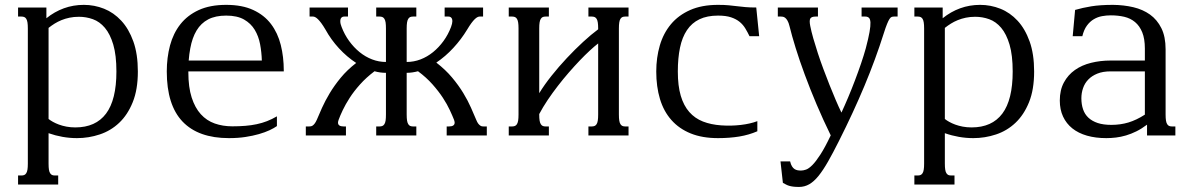

<svg xmlns="http://www.w3.org/2000/svg" viewBox="-20 -549 4831 778"><path d="M176.8 -66.9Q184.1 -61 194.6 -55.2Q205.1 -49.3 218.8 -44.2Q232.4 -39.1 249.3 -35.9Q266.1 -32.7 285.2 -32.7Q367.7 -32.7 409.7 -88.6Q451.7 -144.5 451.7 -259.3Q451.7 -325.2 439 -368.2Q426.3 -411.1 405 -436.3Q383.8 -461.4 356.4 -471.2Q329.1 -481 299.8 -481Q279.3 -481 261.7 -477.3Q244.1 -473.6 229.2 -467.5Q214.4 -461.4 201.4 -453.4Q188.5 -445.3 176.8 -436ZM176.8 113.8Q176.8 128.9 178.2 138.2Q179.7 147.5 183.1 152.8Q186.5 158.2 191.2 160.2Q195.8 162.1 202.6 162.1H215.8V198.7H53.2V162.1H66.9Q73.2 162.1 78.1 160.2Q83 158.2 86.4 152.8Q89.8 147.5 91.3 138.2Q92.8 128.9 92.8 113.8V-433.6Q92.8 -448.7 91.3 -458Q89.8 -467.3 86.4 -472.7Q83 -478 78.1 -480Q73.2 -481.9 66.9 -481.9H53.2V-518.6H168V-475.1Q200.7 -501.5 238.8 -515.4Q276.9 -529.3 319.8 -529.3Q362.3 -529.3 401.6 -513.7Q440.9 -498 471.4 -465.1Q502 -432.1 520.3 -381.1Q538.6 -330.1 538.6 -259.3Q538.6 -186 517.8 -134.8Q497.1 -83.5 462.9 -51.3Q428.7 -19 384 -4.2Q339.4 10.7 292 10.7Q262.7 10.7 233.6 5.6Q204.6 0.5 176.8 -9.3Z M896.5 -529.3Q961.4 -529.3 1006.1 -508.5Q1050.8 -487.8 1078.1 -451.7Q1105.5 -415.5 1117.7 -366.9Q1129.9 -318.4 1129.9 -262.7V-259.8H743.2V-256.3Q743.2 -195.8 756.6 -154.1Q770 -112.3 793.7 -86.2Q817.4 -60.1 850.1 -48.6Q882.8 -37.1 921.4 -37.1Q949.7 -37.1 973.9 -39.1Q998 -41 1020 -45.7Q1042 -50.3 1062 -58.1Q1082 -65.9 1102.1 -77.6V-38.1Q1090.3 -29.8 1072 -21.2Q1053.7 -12.7 1029.1 -5.6Q1004.4 1.5 974.1 6.1Q943.8 10.7 907.7 10.7Q783.7 10.7 719.7 -56.4Q655.8 -123.5 655.8 -259.3Q655.8 -315.4 668.9 -364.7Q682.1 -414.1 710.9 -450.7Q739.7 -487.3 785.4 -508.3Q831.1 -529.3 896.5 -529.3ZM1041 -303.7Q1040 -337.4 1033.9 -369.9Q1027.8 -402.3 1012.2 -428.2Q996.6 -454.1 968.8 -470Q940.9 -485.8 896.5 -485.8Q853 -485.8 823.7 -470.5Q794.4 -455.1 776.6 -425.5Q758.8 -396 751 -353Q746.6 -330.1 744.6 -303.7Z M1909.7 -63.5Q1913.6 -53.7 1917.7 -48.3Q1921.9 -43 1925.8 -40.3Q1929.7 -37.6 1933.1 -37.1Q1936.5 -36.6 1939.5 -36.6H1952.6V0H1790V-36.6H1799.3Q1822.3 -36.6 1822.3 -52.2Q1822.3 -56.2 1819.8 -63.5Q1813.5 -79.6 1802.7 -102.8Q1792 -126 1774.7 -152.6Q1757.3 -179.2 1732.4 -207.3Q1707.5 -235.4 1673.8 -260.3Q1662.6 -257.3 1650.9 -255.6Q1639.2 -253.9 1627.9 -253.9V-85Q1627.9 -69.8 1629.4 -60.5Q1630.9 -51.3 1634.3 -45.9Q1637.7 -40.5 1642.3 -38.6Q1647 -36.6 1653.8 -36.6H1667V0H1504.4V-36.6H1518.1Q1524.4 -36.6 1529.3 -38.6Q1534.2 -40.5 1537.6 -45.9Q1541 -51.3 1542.5 -60.5Q1543.9 -69.8 1543.9 -85V-253.9Q1520 -253.9 1497.6 -260.3Q1463.9 -234.9 1439 -207Q1414.1 -179.2 1397 -152.6Q1379.9 -126 1368.9 -102.8Q1357.9 -79.6 1352.1 -63.5Q1349.6 -56.2 1349.6 -52.2Q1349.6 -36.6 1372.6 -36.6H1381.8V0H1219.2V-36.6H1232.4Q1235.4 -36.6 1239 -37.1Q1242.7 -37.6 1246.6 -40Q1250.5 -42.5 1254.9 -48.1Q1259.3 -53.7 1263.7 -63.5Q1272.5 -84.5 1284.9 -112.3Q1297.4 -140.1 1315.9 -171.1Q1334.5 -202.1 1360.6 -233.9Q1386.7 -265.6 1423.3 -293.9Q1385.7 -318.4 1353.5 -353.3Q1321.3 -388.2 1298.8 -429.2Q1289.6 -444.8 1282 -455.1Q1274.4 -465.3 1268.3 -471.2Q1262.2 -477.1 1257.3 -479.5Q1252.4 -481.9 1248.5 -481.9H1234.4V-518.6H1390.1V-481.9H1375Q1367.7 -481.9 1363.3 -477.3Q1358.9 -472.7 1358.9 -462.9Q1358.9 -452.1 1364.3 -439.5Q1376 -408.7 1394.8 -382.8Q1413.6 -356.9 1437 -337.9Q1460.4 -318.8 1487.8 -308.3Q1515.1 -297.9 1543.9 -297.9V-433.6Q1543.9 -448.7 1542.5 -458Q1541 -467.3 1537.6 -472.7Q1534.2 -478 1529.3 -480Q1524.4 -481.9 1518.1 -481.9H1504.4V-518.6H1667V-481.9H1653.8Q1647 -481.9 1642.3 -480Q1637.7 -478 1634.3 -472.7Q1630.9 -467.3 1629.4 -458Q1627.9 -448.7 1627.9 -433.6V-297.9Q1656.7 -297.9 1684.1 -308.3Q1711.4 -318.8 1734.9 -337.9Q1758.3 -356.9 1777.1 -382.8Q1795.9 -408.7 1807.6 -439.5Q1813 -454.1 1813 -462.9Q1813 -472.7 1808.6 -477.3Q1804.2 -481.9 1796.9 -481.9H1781.7V-518.6H1937.5V-481.9H1923.3Q1919.4 -481.9 1914.6 -479.5Q1909.7 -477.1 1903.6 -471.2Q1897.5 -465.3 1889.9 -455.1Q1882.3 -444.8 1873 -429.2Q1849.1 -389.6 1817.1 -355Q1785.2 -320.3 1748 -295.4Q1785.2 -266.6 1811.8 -234.9Q1838.4 -203.1 1857.2 -172.1Q1876 -141.1 1888.4 -112.8Q1900.9 -84.5 1909.7 -63.5Z M2165 -85Q2165 -69.8 2166.5 -60.5Q2168 -51.3 2171.4 -45.9Q2174.8 -40.5 2179.4 -38.6Q2184.1 -36.6 2190.9 -36.6H2204.1V0H2041.5V-36.6H2055.2Q2061.5 -36.6 2066.4 -38.6Q2071.3 -40.5 2074.7 -45.9Q2078.1 -51.3 2079.6 -60.5Q2081.1 -69.8 2081.1 -85V-433.6Q2081.1 -448.7 2079.6 -458Q2078.1 -467.3 2074.7 -472.7Q2071.3 -478 2066.4 -480Q2061.5 -481.9 2055.2 -481.9H2041.5V-518.6H2204.1V-481.9H2190.9Q2184.1 -481.9 2179.4 -480Q2174.8 -478 2171.4 -472.7Q2168 -467.3 2166.5 -458Q2165 -448.7 2165 -433.6V-171.4Q2185.5 -205.1 2214.8 -241.9Q2244.1 -278.8 2276.9 -313.7Q2309.6 -348.6 2342.8 -379.2Q2376 -409.7 2403.8 -430.2V-433.6Q2403.8 -448.7 2402.3 -458Q2400.9 -467.3 2397.5 -472.7Q2394 -478 2389.2 -480Q2384.3 -481.9 2377.9 -481.9H2364.3V-518.6H2526.9V-481.9H2513.7Q2506.8 -481.9 2502.2 -480Q2497.6 -478 2494.1 -472.7Q2490.7 -467.3 2489.3 -458Q2487.8 -448.7 2487.8 -433.6V-85Q2487.8 -69.8 2489.3 -60.5Q2490.7 -51.3 2494.1 -45.9Q2497.6 -40.5 2502.2 -38.6Q2506.8 -36.6 2513.7 -36.6H2526.9V0H2364.3V-36.6H2377.9Q2384.3 -36.6 2389.2 -38.6Q2394 -40.5 2397.5 -45.9Q2400.9 -51.3 2402.3 -60.5Q2403.8 -69.8 2403.8 -85V-373Q2389.2 -361.8 2369.9 -344Q2350.6 -326.2 2329.1 -303.7Q2307.6 -281.2 2284.9 -255.1Q2262.2 -229 2240.5 -200.9Q2218.8 -172.9 2199.2 -143.8Q2179.7 -114.7 2165 -86.9Z M2902.3 -41Q2922.4 -39.6 2942.4 -40Q2962.4 -40.5 2981.4 -42.7Q3000.5 -44.9 3017.6 -48.8Q3034.7 -52.7 3048.8 -58.1V-17.1Q3015.1 -2.4 2975.6 4.2Q2936 10.7 2889.6 10.7Q2825.7 10.7 2778.8 -8.3Q2731.9 -27.3 2700.7 -62.5Q2669.4 -97.7 2654.3 -147.7Q2639.2 -197.8 2639.2 -259.3Q2639.2 -315.4 2653.6 -364.7Q2668 -414.1 2698.5 -450.7Q2729 -487.3 2776.4 -508.3Q2823.7 -529.3 2889.6 -529.3Q2915 -529.3 2932.6 -527.6Q2950.2 -525.9 2966.3 -523.9Q2982.4 -522 3000.2 -520.3Q3018.1 -518.6 3044.4 -518.6L3056.2 -402.3H3017.1Q3009.3 -418.5 3000.2 -433.6Q2991.2 -448.7 2977.3 -460.2Q2963.4 -471.7 2942.4 -478.8Q2921.4 -485.8 2889.6 -485.8Q2845.2 -485.8 2814.2 -470.9Q2783.2 -456.1 2763.7 -427Q2744.1 -397.9 2735.4 -355.7Q2726.6 -313.5 2726.6 -259.3Q2726.6 -201.2 2738.5 -160.9Q2750.5 -120.6 2773.2 -95Q2795.9 -69.3 2828.4 -56.6Q2860.8 -43.9 2902.3 -41Z M3561 -413.6Q3527.8 -308.6 3482.9 -201.2Q3438 -93.8 3379.9 21.5Q3355.5 70.3 3335.4 105.5Q3315.4 140.6 3296.9 163.6Q3278.3 186.5 3259.3 197.5Q3240.2 208.5 3217.8 208.5Q3204.1 208.5 3194.6 207.3Q3185.1 206.1 3177.7 203.9Q3170.4 201.7 3164.6 198.5Q3158.7 195.3 3152.3 191.9L3142.6 105H3181.6Q3184.6 117.7 3189.2 125Q3193.8 132.3 3199.5 136Q3205.1 139.6 3211.7 140.9Q3218.3 142.1 3225.6 142.1Q3234.9 142.1 3246.1 138.2Q3257.3 134.3 3271.7 119.9Q3286.1 105.5 3304.4 77.1Q3322.8 48.8 3346.2 -0.5Q3315.4 -63.5 3288.8 -126.2Q3262.2 -189 3241 -246.6Q3219.7 -304.2 3204.1 -354.5Q3188.5 -404.8 3179.2 -442.9Q3175.8 -457 3171.1 -465.1Q3166.5 -473.1 3161.6 -476.8Q3156.7 -480.5 3152.3 -481.2Q3147.9 -481.9 3145 -481.9H3131.8V-518.6H3294.4V-481.9H3285.2Q3268.1 -481.9 3263.4 -473.9Q3258.8 -465.8 3263.2 -443.8Q3267.6 -421.4 3275.6 -393.3Q3283.7 -365.2 3293.9 -333.7Q3304.2 -302.2 3316.4 -269.5Q3328.6 -236.8 3341.1 -205.3Q3353.5 -173.8 3366 -144.8Q3378.4 -115.7 3389.6 -92.8Q3402.8 -121.1 3417 -154.8Q3431.2 -188.5 3444.3 -223.1Q3457.5 -257.8 3469 -291.5Q3480.5 -325.2 3488.3 -353.5Q3499 -394 3503.4 -419.2Q3507.8 -444.3 3507.1 -458.3Q3506.3 -472.2 3500.7 -477.1Q3495.1 -481.9 3486.3 -481.9H3471.2V-518.6H3617.2V-481.9H3603Q3597.7 -481.9 3593.3 -480.5Q3588.9 -479 3584.5 -472.4Q3580.1 -465.8 3574.5 -452.1Q3568.8 -438.5 3561 -413.6Z M3808.6 -66.9Q3815.9 -61 3826.4 -55.2Q3836.9 -49.3 3850.6 -44.2Q3864.3 -39.1 3881.1 -35.9Q3897.9 -32.7 3917 -32.7Q3999.5 -32.7 4041.5 -88.6Q4083.5 -144.5 4083.5 -259.3Q4083.5 -325.2 4070.8 -368.2Q4058.1 -411.1 4036.9 -436.3Q4015.6 -461.4 3988.3 -471.2Q3960.9 -481 3931.6 -481Q3911.1 -481 3893.6 -477.3Q3876 -473.6 3861.1 -467.5Q3846.2 -461.4 3833.3 -453.4Q3820.3 -445.3 3808.6 -436ZM3808.6 113.8Q3808.6 128.9 3810.1 138.2Q3811.5 147.5 3814.9 152.8Q3818.4 158.2 3823 160.2Q3827.6 162.1 3834.5 162.1H3847.7V198.7H3685.1V162.1H3698.7Q3705.1 162.1 3710 160.2Q3714.8 158.2 3718.3 152.8Q3721.7 147.5 3723.1 138.2Q3724.6 128.9 3724.6 113.8V-433.6Q3724.6 -448.7 3723.1 -458Q3721.7 -467.3 3718.3 -472.7Q3714.8 -478 3710 -480Q3705.1 -481.9 3698.7 -481.9H3685.1V-518.6H3799.8V-475.1Q3832.5 -501.5 3870.6 -515.4Q3908.7 -529.3 3951.7 -529.3Q3994.1 -529.3 4033.4 -513.7Q4072.8 -498 4103.3 -465.1Q4133.8 -432.1 4152.1 -381.1Q4170.4 -330.1 4170.4 -259.3Q4170.4 -186 4149.7 -134.8Q4128.9 -83.5 4094.7 -51.3Q4060.5 -19 4015.9 -4.2Q3971.2 10.7 3923.8 10.7Q3894.5 10.7 3865.5 5.6Q3836.4 0.5 3808.6 -9.3Z M4619.1 -259.8H4480Q4448.7 -259.8 4426.5 -250.7Q4404.3 -241.7 4389.9 -226.8Q4375.5 -211.9 4368.7 -192.1Q4361.8 -172.4 4361.8 -150.9Q4361.8 -126 4368.7 -106Q4375.5 -85.9 4390.4 -72Q4405.3 -58.1 4428.2 -50.5Q4451.2 -43 4483.4 -43Q4520 -43 4552.5 -52.7Q4585 -62.5 4619.1 -84.5ZM4703.1 -85Q4703.1 -69.8 4704.6 -60.5Q4706.1 -51.3 4709.5 -45.9Q4712.9 -40.5 4717.5 -38.6Q4722.2 -36.6 4729 -36.6H4742.7V0H4627.9V-43.9Q4606 -27.3 4584.7 -16.8Q4563.5 -6.3 4542.7 -0.2Q4522 5.9 4502 8.3Q4481.9 10.7 4462.9 10.7Q4419.4 10.7 4384.5 0.7Q4349.6 -9.3 4325.2 -28.8Q4300.8 -48.3 4287.6 -76.7Q4274.4 -105 4274.4 -141.6Q4274.4 -184.1 4291 -214.8Q4307.6 -245.6 4335.7 -265.4Q4363.8 -285.2 4401.1 -294.4Q4438.5 -303.7 4480 -303.7H4619.1V-352.1Q4619.1 -392.1 4608.4 -418.2Q4597.7 -444.3 4579.1 -459.7Q4560.5 -475.1 4535.4 -481Q4510.3 -486.8 4481 -486.8Q4463.4 -486.8 4445.8 -483.6Q4428.2 -480.5 4412.4 -471.2Q4396.5 -461.9 4384.3 -445.3Q4372.1 -428.7 4365.7 -402.3H4326.7L4336.4 -508.8Q4351.6 -513.2 4367.7 -516.8Q4383.8 -520.5 4402.1 -523.4Q4420.4 -526.4 4442.1 -527.8Q4463.9 -529.3 4490.7 -529.3Q4533.7 -528.8 4572.3 -519.8Q4610.8 -510.7 4639.9 -490Q4668.9 -469.2 4686 -434.8Q4703.1 -400.4 4703.1 -349.1Z"/></svg>

Font: Arian Grqi
Style: Regular
Weight: 400
Designer: Ruben Hakobyan (Tarumian)
Foundry: Ruben Hakobyan (Tarumian)
Version: Version 1.003